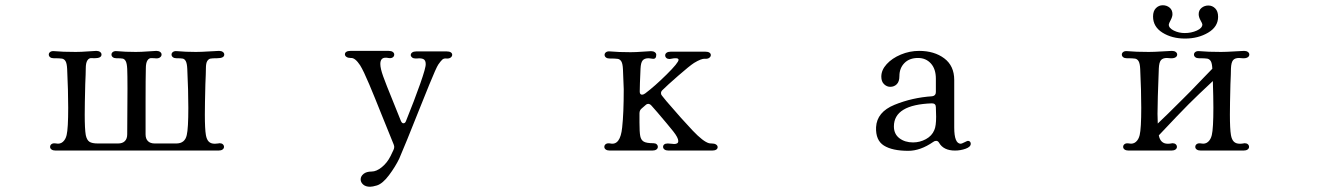

<svg xmlns="http://www.w3.org/2000/svg" viewBox="-20 -574 5040 732"><path d="M187 -379Q218 -376 269 -376Q289 -376 315 -378Q341 -380 347 -380Q356 -380 361.5 -376Q367 -372 367 -366Q367 -352 340 -352Q338 -352 328.5 -352.5Q319 -353 313 -343.5Q307 -334 307 -313Q307 -295 305 -253Q303 -175 303 -137Q303 -82 307 -59Q311 -40 321 -33.5Q331 -27 353 -27H430Q447 -27 456 -36Q465 -45 465 -62L466 -236Q466 -290 465 -311Q464 -332 459.5 -340.5Q455 -349 448 -350.5Q441 -352 423 -352Q415 -352 410 -356Q405 -360 405 -366Q405 -372 410.5 -376Q416 -380 426 -379Q457 -376 498 -376Q518 -376 544 -378Q570 -380 576 -380Q585 -380 590.5 -376Q596 -372 596 -366Q596 -359 589 -354.5Q582 -350 569 -352Q567 -352 557.5 -352.5Q548 -353 542 -343.5Q536 -334 536 -313Q535 -277 535 -189V-62Q535 -45 544 -36Q553 -27 570 -27H652Q685 -27 692 -59Q698 -84 698 -163Q698 -229 694 -311Q693 -332 688.5 -340.5Q684 -349 677 -350.5Q670 -352 652 -352Q644 -352 639 -356Q634 -360 634 -366Q634 -372 639.5 -376Q645 -380 655 -379Q687 -376 727 -376Q747 -376 777.5 -378Q808 -380 815 -380Q824 -380 829.5 -376Q835 -372 835 -366Q835 -352 808 -352Q789 -352 782 -350.5Q775 -349 770 -341Q765 -333 765 -313Q765 -295 763 -253Q761 -175 761 -137Q761 -82 765 -59Q768 -42 776 -34Q784 -26 799 -26L811 -27L817 -28Q825 -28 829.5 -24Q834 -20 834 -14Q834 -8 828.5 -4Q823 0 813 0H192Q182 0 176.5 -4Q171 -8 171 -14Q171 -21 177 -25Q183 -29 194 -27Q209 -24 219.5 -33Q230 -42 234 -59Q240 -84 240 -163Q240 -229 236 -311Q235 -332 230 -340.5Q225 -349 216.5 -350.5Q208 -352 184 -352Q176 -352 171 -356Q166 -360 166 -366Q166 -372 171.5 -376Q177 -380 187 -379Z M1462 -380Q1472 -380 1477.5 -376Q1483 -372 1483 -366Q1483 -359 1477 -355Q1471 -351 1460 -353Q1456 -354 1450 -354Q1430 -354 1430 -330Q1430 -313 1441 -282.5Q1452 -252 1477 -191L1508 -114Q1512 -104 1518 -104Q1525 -104 1528 -113Q1560 -192 1582 -254.5Q1604 -317 1603 -330Q1603 -344 1594.5 -348.5Q1586 -353 1569 -351H1564Q1556 -351 1551 -355Q1546 -359 1546 -364Q1546 -370 1551.5 -374Q1557 -378 1567 -378H1683Q1693 -378 1698.5 -374.5Q1704 -371 1704 -365Q1704 -359 1698 -354.5Q1692 -350 1681 -351Q1672 -352 1666 -346.5Q1660 -341 1651 -328Q1643 -316 1616.5 -251Q1590 -186 1579 -158Q1525 -22 1502 31Q1487 62 1463 94Q1439 126 1417 133Q1400 138 1391 138Q1374 138 1364.5 129.5Q1355 121 1355 110Q1355 98 1366 89Q1377 80 1397 80Q1415 80 1435.5 63.5Q1456 47 1469 21L1480 -2Q1483 -8 1483 -14Q1483 -17 1481 -23L1434 -139Q1409 -202 1387.5 -253Q1366 -304 1353 -325Q1334 -354 1318 -353H1317Q1307 -353 1301 -357Q1295 -361 1295 -367Q1295 -373 1300.5 -376.5Q1306 -380 1316 -380Z M2355 -310Q2354 -331 2349 -339.5Q2344 -348 2335.5 -349.5Q2327 -351 2303 -351Q2295 -351 2290 -355Q2285 -359 2285 -365Q2285 -371 2290.5 -375Q2296 -379 2306 -378Q2338 -375 2384 -375Q2404 -375 2430 -377Q2456 -379 2462 -379Q2471 -379 2476.5 -375Q2482 -371 2482 -365Q2482 -348 2468 -350Q2454 -352 2453 -352Q2437 -352 2430 -343.5Q2423 -335 2422 -312Q2419 -246 2419 -225Q2419 -213 2428 -213Q2433 -213 2440 -218Q2476 -245 2521.5 -290Q2567 -335 2567 -346Q2567 -352 2556 -352Q2548 -352 2542 -350.5Q2536 -349 2533 -349Q2525 -349 2520.5 -353Q2516 -357 2516 -363Q2516 -369 2521.5 -373Q2527 -377 2537 -377H2669Q2679 -377 2684.5 -373.5Q2690 -370 2690 -364Q2690 -358 2684 -353.5Q2678 -349 2667 -350Q2654 -351 2626 -334Q2609 -323 2566 -285.5Q2523 -248 2505 -230Q2500 -225 2500 -219Q2500 -213 2504 -209L2521 -188Q2581 -118 2621 -76Q2661 -34 2683 -28Q2687 -27 2694 -27Q2704 -27 2710 -23Q2716 -19 2716 -13Q2716 -7 2710.5 -3.5Q2705 0 2695 0H2529Q2519 0 2513.5 -4Q2508 -8 2508 -14Q2508 -20 2512.5 -23.5Q2517 -27 2526 -27Q2533 -27 2539.5 -26Q2546 -25 2550 -25Q2566 -25 2566 -36Q2566 -49 2546.5 -73.5Q2527 -98 2486 -146L2464 -171Q2458 -178 2451 -178Q2446 -178 2442 -174L2427 -161Q2418 -154 2418 -142V-107Q2418 -70 2421 -55Q2424 -40 2434.5 -34Q2445 -28 2471 -28Q2479 -28 2483.5 -24Q2488 -20 2488 -14Q2488 -8 2482.5 -4Q2477 0 2467 0H2305Q2295 0 2289.5 -4Q2284 -8 2284 -14Q2284 -21 2290 -25Q2296 -29 2307 -27Q2345 -19 2352 -88Q2358 -142 2358 -234Q2358 -247 2355 -310Z M3320 -89Q3323 -147 3390.5 -174.5Q3458 -202 3534 -207Q3548 -209 3548 -223V-274Q3548 -311 3529 -332Q3510 -353 3480 -353Q3447 -353 3428 -333.5Q3409 -314 3409 -284Q3409 -263 3399 -253Q3389 -243 3374 -243Q3361 -243 3350.5 -253Q3340 -263 3340 -282Q3340 -307 3360.5 -329.5Q3381 -352 3414.5 -366Q3448 -380 3484 -380Q3542 -380 3580 -351.5Q3618 -323 3618 -269V-88Q3618 -26 3643 -26Q3646 -26 3657 -31.5Q3668 -37 3670 -37Q3675 -37 3678 -34Q3681 -31 3681 -26Q3681 -14 3661.5 -7Q3642 0 3621 0Q3577 0 3560 -30Q3556 -37 3549 -37Q3543 -37 3538 -33Q3489 1 3443 1Q3382 1 3350 -19Q3318 -39 3320 -89ZM3549 -129 3548 -165Q3548 -180 3533 -180Q3388 -175 3388 -92Q3388 -63 3409 -47Q3430 -31 3461 -31Q3487 -31 3510 -43.5Q3533 -56 3542 -78Q3549 -93 3549 -129Z M4376 -511Q4376 -532 4387 -543Q4398 -554 4413 -554Q4428 -554 4439 -545Q4450 -536 4450 -520Q4450 -510 4443 -497Q4436 -484 4436 -480Q4436 -467 4455 -457.5Q4474 -448 4497 -448Q4522 -448 4543 -457.5Q4564 -467 4564 -481Q4564 -484 4557 -496.5Q4550 -509 4550 -520Q4550 -535 4561 -544Q4572 -553 4587 -553Q4602 -553 4613 -542Q4624 -531 4624 -510Q4624 -472 4586 -449.5Q4548 -427 4498 -427Q4448 -427 4412 -449.5Q4376 -472 4376 -511ZM4725 -28Q4733 -28 4737.5 -24Q4742 -20 4742 -14Q4742 -8 4736.5 -4Q4731 0 4721 0H4638H4558Q4548 0 4542.5 -4Q4537 -8 4537 -14Q4537 -21 4543 -25Q4549 -29 4560 -27Q4575 -24 4585.5 -33Q4596 -42 4600 -59Q4606 -84 4606 -164Q4606 -201 4604 -265Q4546 -211 4512 -177Q4478 -143 4398 -58Q4404 -26 4432 -26Q4440 -26 4444 -27L4450 -28Q4458 -28 4462.5 -24Q4467 -20 4467 -14Q4467 -8 4461.5 -4Q4456 0 4446 0H4363H4283Q4273 0 4267.5 -4Q4262 -8 4262 -14Q4262 -21 4268 -25Q4274 -29 4285 -27Q4300 -24 4310.5 -33Q4321 -42 4325 -59Q4331 -84 4331 -163Q4331 -229 4327 -311Q4326 -332 4321 -340.5Q4316 -349 4307.5 -350.5Q4299 -352 4275 -352Q4267 -352 4262 -356Q4257 -360 4257 -366Q4257 -372 4262.5 -376Q4268 -380 4278 -379Q4310 -376 4360 -376Q4380 -376 4410.5 -378Q4441 -380 4448 -380Q4457 -380 4462.5 -376Q4468 -372 4468 -366Q4468 -359 4461 -355Q4454 -351 4441 -352L4429 -353Q4413 -353 4406 -344.5Q4399 -336 4398 -313Q4393 -188 4393 -140L4394 -103Q4424 -131 4490 -197Q4507 -213 4571 -280L4602 -312Q4601 -333 4596 -341Q4591 -349 4582.5 -350.5Q4574 -352 4550 -352Q4542 -352 4537 -356Q4532 -360 4532 -366Q4532 -372 4537.5 -376Q4543 -380 4553 -379Q4585 -376 4635 -376Q4655 -376 4685.5 -378Q4716 -380 4723 -380Q4732 -380 4737.5 -376Q4743 -372 4743 -366Q4743 -359 4736 -355Q4729 -351 4716 -352L4704 -353Q4688 -353 4681 -344.5Q4674 -336 4673 -313Q4673 -295 4671 -253Q4669 -175 4669 -137Q4669 -82 4673 -59Q4676 -42 4684 -34Q4692 -26 4707 -26Q4714 -26 4719 -27Z"/></svg>

Font: Hina Mincho
Style: Regular
Weight: 400
Designer: satsuyako
Foundry: satsuyako
Version: Version 1.100